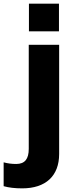

<svg xmlns="http://www.w3.org/2000/svg" viewBox="-84 -795 418 1055"><path d="M75 -623H240V-775H75ZM38 240C167 240 241 172 241 51V-549H74V23C74 78 53 106 5 106C-19 106 -42 103 -64 97V228C-36 236 -2 240 38 240Z"/></svg>

Font: Kathrein 85 Heavy
Style: Regular
Weight: 900
Designer: Lazydogs Typefoundry, based on Open Sans by Ascender Corporation
Foundry: Lazydogs Typefoundry
Version: Version 1.003;PS 001.003;hotconv 1.0.88;makeotf.lib2.5.64775